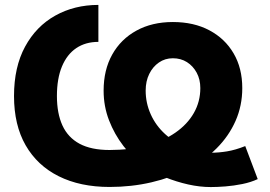

<svg xmlns="http://www.w3.org/2000/svg" viewBox="-20 -758 1109 789"><path d="M846.2 10.7Q801.3 10.7 753.4 0Q705.6 -10.7 658.7 -29.5Q611.8 -48.3 569.3 -73.7Q524.4 -109.9 487.3 -158Q450.2 -206.1 428 -263.7Q405.8 -321.3 405.8 -385.3Q405.8 -470.7 441.2 -533.9Q476.6 -597.2 540.8 -632.3Q605 -667.5 690.4 -667.5Q776.4 -667.5 840.3 -633.5Q904.3 -599.6 939.9 -538.8Q975.6 -478 975.6 -396Q975.6 -323.7 948 -261.2Q920.4 -198.7 870.4 -148.7Q820.3 -98.6 752.2 -63.2Q684.1 -27.8 602.3 -8.8Q520.5 10.3 430.2 10.3Q309.6 10.3 221.4 -33.7Q133.3 -77.6 85.4 -160.9Q37.6 -244.1 37.6 -363.3Q37.6 -482.4 83 -566.2Q128.4 -649.9 207 -693.8Q285.6 -737.8 384.3 -737.8V-585.9Q331.5 -585.9 293.5 -560.3Q255.4 -534.7 234.6 -484.9Q213.9 -435.1 213.9 -363.3Q213.9 -292 236.6 -242.4Q259.3 -192.9 307.1 -167.2Q355 -141.6 430.2 -141.6Q514.2 -141.6 582.8 -160.2Q651.4 -178.7 700.7 -212.9Q750 -247.1 776.6 -293.7Q803.2 -340.3 803.2 -396Q803.2 -431.6 788.3 -459.2Q773.4 -486.8 748.3 -502.7Q723.1 -518.6 690.4 -518.6Q658.2 -518.6 633.1 -501.2Q607.9 -483.9 593.3 -454.1Q578.6 -424.3 578.6 -385.7Q578.6 -334.5 599.4 -288.3Q620.1 -242.2 658 -207.5Q695.8 -172.9 745.6 -154.8Q768.1 -138.7 793.5 -134.5Q818.8 -130.4 848.1 -130.4Q878.9 -130.4 913.1 -136Q947.3 -141.6 987.8 -157.7L1039.1 -22Q1010.7 -8.8 975.6 -1.7Q940.4 5.4 906.2 8.1Q872.1 10.7 846.2 10.7Z"/></svg>

Font: Inter 17pt ExtraBold
Style: Regular
Weight: 800
Version: Version 4.001;git-66647c0bb